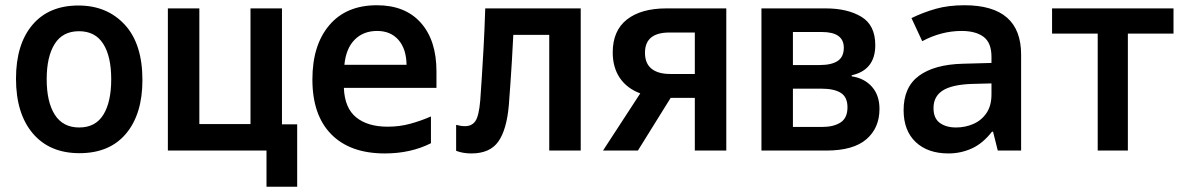

<svg xmlns="http://www.w3.org/2000/svg" viewBox="-20 -574 4544 732"><path d="M283 10Q169 10 105 -65.5Q41 -141 41 -274Q41 -405 103.5 -479Q166 -553 279 -553Q388 -553 455.5 -480Q523 -407 523 -269Q523 -139 460.5 -64.5Q398 10 283 10ZM282 -88Q344 -88 374 -136.5Q404 -185 404 -272Q404 -359 373.5 -407Q343 -455 281 -455Q219 -455 188.5 -406.5Q158 -358 158 -272Q158 -185 189 -136.5Q220 -88 282 -88Z M620 0V-542H740V-101H935V-542H1055V-100H1113V138H996V0Z M1447 11Q1315 11 1243 -62Q1171 -135 1171 -271Q1171 -402 1235.5 -478Q1300 -554 1417 -554Q1525 -554 1584.5 -487Q1644 -420 1644 -302V-239H1291Q1294 -162 1338 -126.5Q1382 -91 1458 -91Q1503 -91 1543.5 -102Q1584 -113 1623 -130V-28Q1546 11 1447 11ZM1293 -327H1530Q1529 -388 1499 -422Q1469 -456 1418 -456Q1365 -456 1332 -422.5Q1299 -389 1293 -327Z M1777 11Q1745 11 1719 1V-98Q1737 -93 1753 -93Q1779 -93 1792.5 -112.5Q1806 -132 1811 -192Q1814 -235 1817 -281Q1820 -327 1823.5 -389.5Q1827 -452 1830 -542H2194V0H2074V-441H1937Q1934 -385 1931.5 -340.5Q1929 -296 1926 -256Q1923 -216 1920 -174Q1912 -80 1880 -34.5Q1848 11 1777 11Z M2279 0 2421 -218Q2370 -237 2343 -277Q2316 -317 2316 -374Q2316 -457 2370 -499.5Q2424 -542 2521 -542H2749V0H2629V-201H2537L2412 0ZM2535 -292H2629V-450H2532Q2439 -450 2439 -373Q2439 -332 2464 -312Q2489 -292 2535 -292Z M2883 0V-542H3128Q3211 -542 3264 -510Q3317 -478 3317 -402Q3317 -307 3227 -287V-283Q3275 -276 3304 -243.5Q3333 -211 3333 -159Q3333 -86 3283 -43Q3233 0 3130 0ZM3003 -326H3104Q3150 -326 3173.5 -341.5Q3197 -357 3197 -392Q3197 -452 3113 -452H3003ZM3003 -90H3114Q3158 -90 3184.5 -107Q3211 -124 3211 -165Q3211 -204 3185.5 -220Q3160 -236 3111 -236H3003Z M3596 11Q3517 11 3471 -32.5Q3425 -76 3425 -154Q3425 -242 3483.5 -285Q3542 -328 3650 -331L3760 -334V-357Q3760 -411 3730 -433.5Q3700 -456 3646 -456Q3569 -456 3496 -417L3455 -505Q3500 -527 3548 -540.5Q3596 -554 3657 -554Q3873 -554 3873 -366V0H3784L3766 -72H3762Q3727 -27 3685 -8Q3643 11 3596 11ZM3625 -88Q3660 -88 3691 -101.5Q3722 -115 3741 -143Q3760 -171 3760 -214V-256L3683 -254Q3608 -251 3573.5 -228.5Q3539 -206 3539 -162Q3539 -123 3563 -105.5Q3587 -88 3625 -88Z M4165 0V-446H3991V-542H4454V-446H4280V0Z"/></svg>

Font: Noto Sans Mono SemiCondensed SemiBold
Style: Regular
Weight: 600
Width: 4
Designer: Monotype Design Team
Foundry: Monotype Imaging Inc.
Version: Version 2.014; ttfautohint (v1.8.4.7-5d5b)